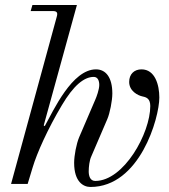

<svg xmlns="http://www.w3.org/2000/svg" viewBox="-20 -732 674 764"><path d="M24 0H90L110 -66C127 -123 170 -219 226 -313C272 -391 314 -426 353 -426C369 -426 375 -411 375 -394C375 -376 364 -346 359 -335L295 -186C284 -160 275 -113 275 -84C275 -8 312 12 340 12C536 12 614 -262 614 -344C614 -394 597 -456 543 -456C514 -456 494 -437 494 -406C494 -370 528 -352 548 -348C563 -345 578 -339 578 -310C578 -202 473 -12 359 -12C338 -12 333 -33 333 -50C333 -68 336 -94 343 -109L407 -258C417 -281 427 -331 427 -360C427 -424 401 -456 362 -456C267 -456 193 -293 158 -230L154 -233L286 -712H109L102 -688H190C205 -688 211 -683 206 -666Z"/></svg>

Font: Old Standard
Style: Italic
Weight: 400
Italic angle: -15.2°
Designer: Alexey Kryukov <alexios@thessalonica.org.ru>
Version: Version 2.0